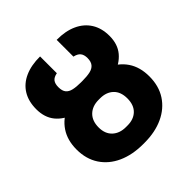

<svg xmlns="http://www.w3.org/2000/svg" viewBox="-193 -895 1063 1063"><g transform="rotate(-45 338.5 -363.5)"><path d="M334.5 -457.5H345.2Q431.6 -457.5 494.1 -431.2Q556.6 -404.8 590.6 -354.5Q624.5 -304.2 624.5 -231.4Q624.5 -156.2 589.4 -102.3Q554.2 -48.3 491.5 -19.3Q428.7 9.8 345.2 9.8H334.5Q250.5 9.8 187 -19Q123.5 -47.9 88.1 -101.8Q52.7 -155.8 52.7 -230Q52.7 -302.7 86.7 -353.5Q120.6 -404.3 183.8 -430.9Q247.1 -457.5 334.5 -457.5ZM345.2 -338.4H334Q284.7 -338.4 255.1 -309.8Q225.6 -281.2 225.6 -230Q225.6 -180.2 255.4 -152.3Q285.2 -124.5 334 -124.5H345.2Q394 -124 423.1 -151.9Q452.1 -179.7 452.1 -231.4Q452.1 -282.7 423.1 -310.5Q394 -338.4 345.2 -338.4ZM332.5 -475.6H344.7Q380.4 -475.6 404.5 -481Q428.7 -486.3 441.4 -501.7Q454.1 -517.1 454.1 -545.4Q454.1 -571.8 442.1 -586.2Q430.2 -600.6 404.3 -606V-737.3Q473.1 -737.8 522.9 -715.1Q572.8 -692.4 599.9 -649.4Q627 -606.4 627 -545.4Q627 -481 592.3 -439.5Q557.6 -397.9 494.4 -377.7Q431.2 -357.4 344.7 -357.4H332.5Q246.1 -357.4 183.3 -377.4Q120.6 -397.5 86.7 -439.2Q52.7 -481 52.7 -545.4Q52.7 -606.9 79.1 -649.9Q105.5 -692.9 155.3 -715.3Q205.1 -737.8 274.4 -737.3V-606Q248 -601.1 236.8 -586.7Q225.6 -572.3 225.6 -545.4Q225.6 -516.1 237.8 -501.2Q250 -486.3 273.9 -481Q297.9 -475.6 332.5 -475.6Z"/></g></svg>

Font: Inter 18pt ExtraBold
Style: Regular
Weight: 800
Designer: Rasmus Andersson
Foundry: rsms
Version: Version 4.001;git-66647c0bb